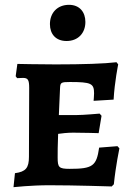

<svg xmlns="http://www.w3.org/2000/svg" viewBox="-20 -768 552 796"><path d="M256 -598C303 -598 334 -630 334 -677C334 -718 310 -748 266 -748C218 -748 187 -715 187 -668C187 -627 211 -598 256 -598ZM36 8C36 8 109 0 184 0C291 0 443 5 443 5L452 -4C460 -82 475 -153 475 -153L467 -162L391 -156C380 -80 365 -68 269 -68C224 -68 219 -74 219 -115C219 -136 219 -165 221 -213C235 -215 259 -218 283 -218C324 -218 389 -216 389 -216L401 -288L393 -297C393 -297 326 -291 298 -291H224L229 -404C230 -426 234 -428 270 -428C358 -428 370 -422 370 -381C370 -370 368 -350 368 -350L451 -355C455 -428 470 -501 470 -501L463 -510C413 -504 325 -501 211 -501C146 -501 52 -503 52 -503L45 -452L51 -444C51 -444 66 -445 75 -445C96 -445 101 -437 101 -403L100 -118C100 -72 87 -56 42 -50Z"/></svg>

Font: Alegreya SC
Style: Bold
Weight: 700
Designer: Juan Pablo del Peral
Foundry: Huerta Tipografica
Version: Version 2.007;PS 002.007;hotconv 1.0.88;makeotf.lib2.5.64775